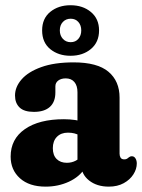

<svg xmlns="http://www.w3.org/2000/svg" viewBox="-20 -686 530 716"><path d="M282.9 -72.6V-86.2L268.9 -88V-342.1Q268.9 -366.5 257.4 -380.1Q245.9 -393.7 225.1 -393.7Q208.1 -393.7 197.3 -385.7Q186.5 -377.6 186.5 -364V-341.1Q186.5 -305.8 165.9 -287.3Q145.3 -268.8 106.5 -268.8Q69.9 -268.8 53 -285.2Q36 -301.6 36 -329.8Q36 -361.7 60.5 -389.9Q85 -418.1 133.7 -435.7Q182.4 -453.4 254.6 -453.4Q342.9 -453.4 384.4 -418.5Q425.9 -383.6 425.9 -322V-112.7Q425.9 -104.4 429.7 -98Q433.6 -91.7 443.6 -91.7Q448.9 -91.7 452.5 -93.5Q456.2 -95.4 459.3 -98.4Q461.7 -100.3 464.7 -101.8Q467.7 -103.3 471.6 -103.3Q480.4 -103.3 485.2 -95.3Q490.1 -87.4 490.1 -76.3Q490.1 -55.6 477.4 -35.7Q464.8 -15.8 441.4 -2.9Q418 10 385.6 10Q341.1 10 312 -13.1Q282.9 -36.3 282.9 -72.6ZM19.7 -102Q19.7 -167.6 72.8 -204.5Q125.9 -241.4 218.3 -241.4Q240.3 -241.4 260.6 -238.4Q281 -235.4 294.4 -229.7L279.3 -179.8Q268 -185.9 257.3 -188.6Q246.6 -191.3 233.2 -191.3Q207.5 -191.3 192.2 -175.7Q177 -160.2 177 -133.4Q177 -107.2 191.2 -93Q205.4 -78.9 229.3 -78.9Q247.4 -78.9 262.4 -86.8Q277.4 -94.8 286 -106.7L296.9 -59.2Q276.6 -26.6 236.8 -8.3Q196.9 10 150.1 10Q89.1 10 54.4 -21.2Q19.7 -52.4 19.7 -102ZM242.9 -478Q198 -478 167.5 -502.7Q137.1 -527.5 137.1 -572.6Q137.1 -617.1 167.5 -641.8Q198 -666.5 242.9 -666.5Q288.9 -666.5 319.1 -641.2Q349.4 -615.9 349.4 -572.6Q349.4 -528.7 319.1 -503.3Q288.9 -478 242.9 -478ZM243.6 -616.2Q225.9 -616.2 214.5 -604.2Q203.1 -592.2 203.1 -572.6Q203.1 -553.6 214.5 -541.1Q225.9 -528.7 243.6 -528.7Q261.5 -528.7 272.2 -541.1Q283 -553.6 283 -572.6Q283 -591.8 272.2 -604Q261.5 -616.2 243.6 -616.2Z"/></svg>

Font: Fraunces 144pt S100 Black
Style: Regular
Weight: 900
Version: Version 1.000